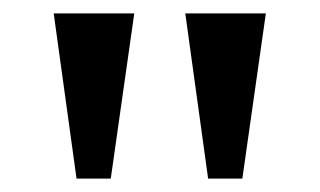

<svg xmlns="http://www.w3.org/2000/svg" viewBox="-20 -734 476 286"><path d="M94 -468 60 -714H180L145 -468ZM290 -468 256 -714H376L341 -468Z"/></svg>

Font: Noto Serif NP Hmong Medium
Style: Regular
Weight: 500
Designer: Dalton Maag Ltd
Foundry: Dalton Maag Ltd
Version: Version 1.001; ttfautohint (v1.8.4.7-5d5b)